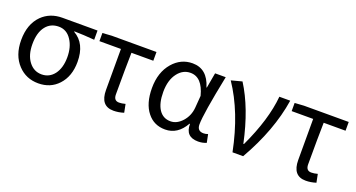

<svg xmlns="http://www.w3.org/2000/svg" viewBox="-40 -1036 2830 1527"><g transform="rotate(20 1375.0 -272.0)"><path d="M124 -59Q51 -136 51 -265Q51 -400 127 -476Q195 -543 299 -543H596V-465Q502 -473 425 -474V-470Q532 -409 532 -254Q532 -131 463 -57Q398 13 295 13Q192 13 124 -59ZM402 -116Q443 -171 443 -261Q443 -347 405 -405Q365 -467 297 -467Q229 -467 189 -417Q146 -364 146 -265Q146 -173 188 -118Q230 -63 296 -63Q361 -63 402 -116Z M821 -122V-469H639V-538L717 -543H1095V-469H910Q907 -346 907 -116Q907 -63 952 -63Q976 -63 1005 -71L1019 -1Q975 13 932 13Q821 13 821 -122Z M1218 -58Q1159 -131 1159 -262Q1159 -396 1231 -479Q1299 -557 1397 -557Q1522 -557 1565 -414H1568L1591 -543H1681Q1613 -208 1613 -119Q1613 -63 1667 -63Q1685 -63 1704 -70L1718 -1Q1686 13 1648 13Q1540 13 1541 -97H1537Q1475 13 1369 13Q1274 13 1218 -58ZM1486 -113Q1530 -163 1536 -232L1544 -335Q1507 -480 1407 -480Q1344 -480 1301 -425Q1254 -365 1254 -263Q1254 -168 1289 -115Q1324 -63 1387 -63Q1441 -63 1486 -113Z M1936 0Q1872 -318 1727 -533L1818 -557Q1934 -375 1994 -93H1999Q2117 -344 2135 -543H2227Q2186 -279 2026 0Z M2448 -122V-469H2266V-538L2344 -543H2722V-469H2537Q2534 -346 2534 -116Q2534 -63 2579 -63Q2603 -63 2632 -71L2646 -1Q2602 13 2559 13Q2448 13 2448 -122Z"/></g></svg>

Font: 思源黑体R
Style: Regular
Weight: 400
Designer: Ryoko NISHIZUKA  (kana & ideographs); Paul D. Hunt (Latin, Greek & Cyrillic); Wenlong ZHANG  (bopomofo); Sandoll Communi
Foundry: Adobe Systems Incorporated
Version: Version 1.00 June 24, 2014, initial release